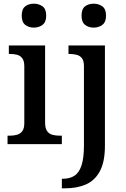

<svg xmlns="http://www.w3.org/2000/svg" viewBox="-20 -783 686 1043"><path d="M21 0V-46H34Q55 -46 72.5 -51Q90 -56 101 -70.5Q112 -85 112 -114V-423Q112 -452 101 -466.5Q90 -481 72.5 -485.5Q55 -490 34 -490H28V-536H225V-117Q225 -87 235.5 -71.5Q246 -56 264 -51Q282 -46 304 -46H316V0ZM164 -633Q136 -633 117 -648Q98 -663 98 -698Q98 -734 117 -748.5Q136 -763 164 -763Q191 -763 211 -748.5Q231 -734 231 -698Q231 -663 211 -648Q191 -633 164 -633ZM316 240V188H323Q359 188 384.5 171.5Q410 155 423 115Q436 75 436 6V-423Q436 -453 425 -467Q414 -481 395.5 -485.5Q377 -490 355 -490H352V-536H550V8Q550 97 522 148Q494 199 445.5 219.5Q397 240 334 240ZM489 -633Q461 -633 442 -648Q423 -663 423 -698Q423 -734 442 -748.5Q461 -763 489 -763Q516 -763 536 -748.5Q556 -734 556 -698Q556 -663 536 -648Q516 -633 489 -633Z"/></svg>

Font: Noto Rashi Hebrew Medium
Style: Regular
Weight: 500
Version: Version 1.006